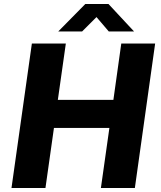

<svg xmlns="http://www.w3.org/2000/svg" viewBox="-20 -941 806 961"><path d="M37.5 0 139.5 -723H309.5L269.5 -441H547.5L587 -723H756.5L655 0H485L527.5 -300.5H250L207.5 0ZM271.5 -783.5 407 -921H523L651 -783.5H524.5L463 -855.5L391 -783.5Z"/></svg>

Font: Public Sans Thin ExtraBold
Style: Italic
Weight: 800
Italic angle: -8°
Version: Version 2.001